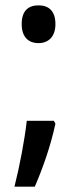

<svg xmlns="http://www.w3.org/2000/svg" viewBox="-20 -566 288 717"><path d="M61 -476C61 -429 85 -405 124 -405C160 -405 187 -428 187 -476C187 -524 163 -546 124 -546C84 -546 61 -524 61 -476ZM187 -104 181 -115H80C72 -44 54 52 34 131H110C141 59 169 -21 187 -104Z"/></svg>

Font: Noto Sans Gujarati Condensed Medium
Style: Regular
Weight: 500
Width: 3
Designer: Jelle Bosma - Monotype Design Team, Universal Thirst
Foundry: Monotype Imaging Inc.
Version: Version 2.106